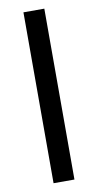

<svg xmlns="http://www.w3.org/2000/svg" viewBox="-85 -766 409 805"><g transform="rotate(-10 120.0 -364.0)"><path d="M164.6 -727.5V0H75.7V-727.5Z"/></g></svg>

Font: Inter 28pt
Style: Regular
Weight: 400
Designer: Rasmus Andersson
Foundry: rsms
Version: Version 4.001;git-66647c0bb